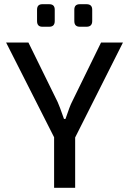

<svg xmlns="http://www.w3.org/2000/svg" viewBox="-20 -892 614 912"><path d="M214 -765H181Q156 -765 156 -792V-846Q156 -872 181 -872H214Q240 -872 240 -846V-792Q240 -765 214 -765ZM391 -765H359Q333 -765 333 -792V-846Q333 -872 359 -872H391Q418 -872 418 -846V-792Q418 -765 391 -765ZM337 -239V0H237V-240L9 -690H115L254 -407Q262 -390 284 -327H291Q312 -389 321 -406L460 -690H564Z"/></svg>

Font: Exo 2.0 Medium
Style: Regular
Weight: 500
Designer: Natanael Gama
Version: Version 1.001;PS 001.001;hotconv 1.0.70;makeotf.lib2.5.58329